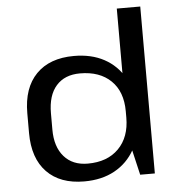

<svg xmlns="http://www.w3.org/2000/svg" viewBox="-53 -790 787 848"><g transform="rotate(-5 340.5 -366.0)"><path d="M287 8Q180 8 121 -53Q62 -114 62 -226V-314Q62 -426 121.5 -487Q181 -548 289 -548Q366 -548 422.5 -517.5Q479 -487 511 -430.5Q543 -374 543 -296V-248Q543 -170 511 -112.5Q479 -55 422 -23.5Q365 8 287 8ZM309 -69Q396 -69 446 -119.5Q496 -170 496 -257V-285Q496 -372 446 -420.5Q396 -469 309 -469Q241 -469 203.5 -426.5Q166 -384 166 -305V-232Q166 -156 204 -112.5Q242 -69 309 -69ZM496 -167V-740H600V0H535Z"/></g></svg>

Font: Pathway Extreme Medium
Style: Regular
Weight: 500
Designer: Eduardo Rodriguez Tunni
Foundry: Eduardo Rodriguez Tunni
Version: Version 1.001;gftools[0.9.26]